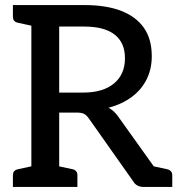

<svg xmlns="http://www.w3.org/2000/svg" viewBox="-20 -739 713 759"><path d="M104 0V-719H313Q399 -719 458 -696.5Q517 -674 548.5 -629.5Q580 -585 580 -517Q580 -466 559.5 -425Q539 -384 500.5 -355.5Q462 -327 409 -313Q429 -303 446 -280L646 0H548Q519 0 506 -23L331 -271Q322 -284 312 -289Q302 -294 282 -294H214V0ZM214 -373H309Q387 -373 430.5 -409Q474 -445 474 -509Q474 -570 433.5 -602Q393 -634 313 -634H214ZM559 0 510 -98 572 -85ZM31 0V-46Q31 -56 36 -62Q41 -68 51 -70L120 -85L132 0ZM132 -719 120 -634 51 -649Q41 -651 36 -657Q31 -663 31 -673V-719ZM185 0 197 -85 267 -70Q276 -68 281 -62Q286 -56 286 -46V0ZM559 0 571 -85 641 -70Q650 -68 655.5 -62Q661 -56 661 -46V0Z"/></svg>

Font: Aleo Medium
Style: Regular
Weight: 500
Designer: Alessio Laiso
Foundry: Alessio Laiso
Version: Version 2.001;gftools[0.9.29]